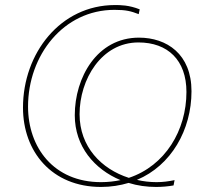

<svg xmlns="http://www.w3.org/2000/svg" viewBox="-20 -736 819 760"><path d="M380 4C419 4 456 -2 489 -12C524 -1 561 4 598 4C621 4 645 2 667 -2L671 -23C647 -18 624 -15 600 -15C574 -15 547 -18 522 -24C658 -81 738 -222 738 -375C738 -522 640 -587 530 -587C364 -587 276 -429 276 -280C276 -156 354 -66 457 -23C433 -18 407 -15 380 -15C192 -15 91 -153 91 -314C91 -517 231 -697 433 -697C479 -697 498 -692 529 -680L533 -699C490 -716 457 -716 435 -716C219 -716 71 -525 71 -310C71 -136 185 4 380 4ZM295 -284C295 -421 381 -568 528 -568C644 -568 718 -498 718 -372C718 -220 634 -80 490 -32C381 -67 295 -155 295 -284Z"/></svg>

Font: Fixel Display Thin
Style: Italic
Weight: 100
Italic angle: -10°
Designer: AlfaBravo + MacPaw
Foundry: Kyrylo Tkachov, Marchela Mozhyna, Serhii Makarenko, Maria Weinstein, Zakhar Kryvoshyya
Version: Version 1.210;Glyphs 3.2 (3217)